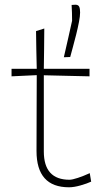

<svg xmlns="http://www.w3.org/2000/svg" viewBox="-20 -786 440 815"><path d="M273 9Q135 9 135 -145Q135 -242.5 135.5 -328.8Q136 -415 136 -467L29 -462V-494H136Q135 -536 134.2 -574.2Q133.5 -612.5 133 -654L168 -665Q167.5 -615.5 167.2 -578Q167 -540.5 166 -494H360V-462Q312 -463 262.8 -464.2Q213.5 -465.5 166 -466.5V-143Q166 -23 275 -23Q286.5 -23 310.8 -31Q335 -39 361 -51L367 -15Q350 -7 322 1Q294 9 273 9ZM251 -543Q260 -582 270 -626.2Q280 -670.5 286 -698Q286 -715.5 285.5 -732Q285 -748.5 284 -765L301 -766Q312.5 -765.5 316.2 -757.5Q320 -749.5 320 -733Q320 -717.5 315.2 -692.8Q310.5 -668 303.5 -640Q296.5 -612 289.5 -586.5Q282.5 -561 278 -544Z"/></svg>

Font: Commissioner Loud Thin
Style: Regular
Weight: 100
Designer: Kostas Bartsokas
Foundry: Kostas Bartsokas
Version: Version 1.000; ttfautohint (v1.8.3)